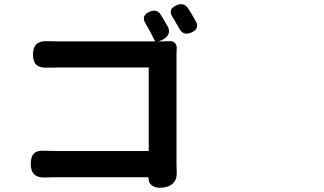

<svg xmlns="http://www.w3.org/2000/svg" viewBox="-20 -846 1540 912"><path d="M739.3 45.9Q714.8 45.9 699.7 33.2Q684.6 20.5 685.5 -2Q685.5 -2.9 685.5 -3.9H248Q240.2 -3.9 224.6 -3.9Q206.1 -2.9 197.3 -2.9Q126 1 126 -66.4Q126 -102.5 142.1 -117.7Q158.2 -132.8 194.3 -129.9Q210.9 -128.9 244.1 -128.9H686.5V-525.4H255.9Q220.7 -525.4 202.1 -524.4Q168 -523.4 152.3 -538.6Q136.7 -553.7 136.7 -587.9Q136.7 -655.3 209 -650.4Q225.6 -649.4 255.9 -649.4H486.3H716.8Q697.3 -691.4 671.9 -733.4Q647.5 -771.5 691.4 -791Q725.6 -804.7 743.2 -776.4Q752 -762.7 769.5 -732.4Q774.4 -724.6 776.4 -720.7Q787.1 -701.2 779.8 -683.6Q772.5 -666 750 -656.2L733.4 -649.4H738.3Q771.5 -649.4 787.1 -650.4Q801.8 -651.4 811 -641.6Q820.3 -631.8 819.3 -616.2Q819.3 -606.4 818.4 -587.9Q818.4 -570.3 818.4 -562.5V-67.4Q818.4 -42 819.3 -27.3Q821.3 7.8 798.8 27.3Q777.3 45.9 739.3 45.9ZM832 -710Q829.1 -714.8 823.2 -725.1Q817.4 -735.4 814.5 -740.2Q812.5 -744.1 808.1 -751.5Q803.7 -758.8 800.8 -762.7Q774.4 -802.7 819.3 -821.3Q853.5 -835.9 873 -806.6Q889.6 -782.2 910.2 -745.1Q929.7 -709 888.7 -691.4Q850.6 -674.8 832 -710Z"/></svg>

Font: Bpmf GenSen Rounded B
Style: B
Weight: 700
Foundry: But Ko
Version: Version 1.320